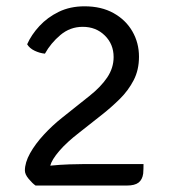

<svg xmlns="http://www.w3.org/2000/svg" viewBox="-20 -574 522 594"><path d="M424 -66.5Q424 -59.5 423.8 -51.8Q423.5 -44 423 -37Q420.5 -18.5 408.8 -9.2Q397 0 372.5 0H90Q80.5 -6.5 68.8 -20.5Q57 -34.5 57 -46.5Q57 -71 73 -99.8Q89 -128.5 115.5 -157.2Q142 -186 173 -210.5L256.5 -277Q292 -305 311.8 -334.5Q331.5 -364 331.5 -397.5Q331.5 -437.5 304.2 -464.2Q277 -491 236 -491Q197 -491 167 -465.8Q137 -440.5 119 -408Q103 -409.5 87.2 -417Q71.5 -424.5 64 -437Q77 -466.5 102 -493.5Q127 -520.5 162 -537.5Q197 -554.5 241.5 -554.5Q293.5 -554.5 331.2 -533.5Q369 -512.5 389.5 -477Q410 -441.5 410 -398.5Q410 -357.5 393.5 -325.8Q377 -294 351 -268.2Q325 -242.5 296.5 -220L225.5 -164Q186.5 -134 163.2 -106.8Q140 -79.5 135.5 -61.5Q165 -64.5 194.5 -65.5Q224 -66.5 243.5 -66.5Z"/></svg>

Font: Signika SC Light
Style: Regular
Weight: 300
Designer: Anna Giedryś
Foundry: Anna Giedryś
Version: Version 2.000; ttfautohint (v1.8.3) -l 8 -r 50 -G 200 -x 9 -